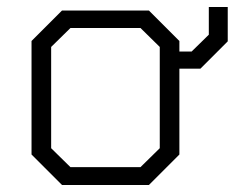

<svg xmlns="http://www.w3.org/2000/svg" viewBox="-20 -528 670 548"><path d="M630 -508V-410L552 -332H492V-87L405 0H157L70 -87V-411L157 -498H405L492 -411V-381H527L576 -429V-508ZM436 -394 381 -448H181L126 -394V-105L181 -51H381L436 -105Z"/></svg>

Font: Chakra Petch Light
Style: Regular
Weight: 300
Designer: Katatrad Aksorn Co.,Ltd.
Foundry: Cadson Demak Co.,Ltd.
Version: Version 1.000; ttfautohint (v1.6)